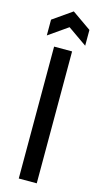

<svg xmlns="http://www.w3.org/2000/svg" viewBox="-130 -889 490 928"><g transform="rotate(15 114.5 -424.5)"><path d="M69 0V-660H159V0ZM21 -703V-782L117 -849L213 -782V-703L117 -770Z"/></g></svg>

Font: Bricolage Grotesque 12pt Condensed
Style: Regular
Weight: 400
Width: 3
Designer: Mathieu Triay
Foundry: Atelier Triay
Version: Version 1.001; ttfautohint (v1.8.4.7-5d5b);gftools[0.9.33.de